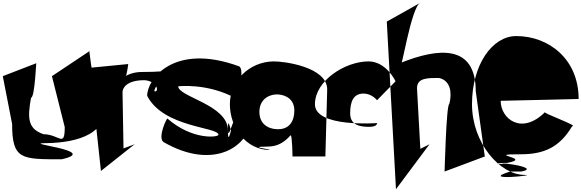

<svg xmlns="http://www.w3.org/2000/svg" viewBox="-27 -1036 4176 1379"><path d="M-7 -489 60 -146C60 112 128 108 416 108C704 44 96 -8 312 -8C524 -12 781 -75 711 -325C639 -325 613 -731 613 -667L346 -489L438 -123C438 29 397 -72 286 -72C175 -110 168 -182 196 -334C224 -334 234 -620 234 -582Z M618 -549 698 192 940 0 860 30 853 -375C853 -395 872 -460 1010 -460C1098 -455 1119 -379 1085 -379C1063 -379 1162 -527 1162 -527C1162 -527 1118 -519 992 -519C884 -519 808 -456 840 -402C867 -402 894 -562 894 -576Z M1030 -348C1147 -118 1542 -125 1542 -68C1542 -50 1356 -27 1176 -184C1176 -200 1102 -50 1147 -16C1513 196 1778 10 1778 -202C1686 -440 1610 46 1610 -112C1610 -250 1651 46 1651 -112V-100C1651 -238 1610 58 1610 -100C1610 -284 1253 -340 1253 -416C1253 -416 1462 -442 1666 -330C1666 -318 1740 -537 1689 -560C1221 -731 1030 -468 1030 -348Z M1624 -288C1624 -119 1741 41 1910 41H1893C1972 41 1724 17 1893 17C1972 17 2018 -18 2061 -65C2072 -58 2074 88 2074 88H2310L2323 -394C2323 -555 2012 -597 1934 -595C1765 -591 1624 -457 1624 -288ZM1836 -232C1836 -312 1891 -358 1967 -358C2035 -354 2087 -317 2087 -242C2087 -163 2049 -108 1971 -108C1890 -108 1836 -153 1836 -232Z M2235 -287C2235 -457 2452 -595 2620 -595C2748 -595 2814 -452 2814 -452L2681 -316C2681 -316 2644 -364 2584 -364C2508 -364 2488 -301 2488 -222C2488 -142 2549 -125 2625 -125C2685 -125 2681 -152 2681 -152C2681 -152 2235 -118 2235 -287Z M2751 -881 2817 323 3058 0 2992 33 2968 -402C2968 -478 3046 -476 3126 -476C3212 -457 3220 -365 3200 -289C3178 -289 3166 215 3166 196L3455 88L3390 -380C3390 -724 3116 -690 2852 -585C2852 -499 2926 -990 2992 -1016Z M3363 -288C3363 -569 3507 -777 3681 -777C3915 -777 4129 -611 4129 -325C4086 -325 3627 -312 3569 -312C3569 -183 3719 -62 3889 -232C3846 -232 4140 -129 4082 -129C3995 17 3886 72 3715 72C3439 72 3809 98 3616 134C3384 134 3800 154 3629 154C3439 112 3888 164 3717 196H3637C3405 268 3851 220 3739 220C3565 220 3363 -8 3363 -288Z"/></svg>

Font: Chaingun
Style: Regular
Weight: 400
Version: Version 0.91